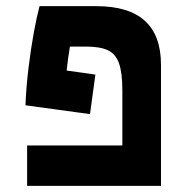

<svg xmlns="http://www.w3.org/2000/svg" viewBox="-20 -606 626 626"><path d="M291 -362.8 273.4 -233.9 63 -262.7Q65.4 -322.8 73 -385Q80.6 -447.3 90.3 -500.2Q100.1 -553.2 108.9 -585.9H294.4Q504.9 -585.9 504.9 -395V0H68.4V-131.8H378.9V-311.5Q378.9 -369.1 367.9 -399.9Q356.9 -430.7 331.3 -442.4Q305.7 -454.1 260.7 -454.1H208Q201.7 -417.5 197.3 -376Z"/></svg>

Font: Cascadia Mono PL
Style: Bold
Weight: 700
Monospace: yes
Designer: Aaron Bell
Foundry: Saja Typeworks
Version: Version 2404.023; ttfautohint (v1.8.4)